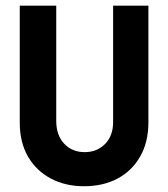

<svg xmlns="http://www.w3.org/2000/svg" viewBox="-20 -645 596 680"><path d="M277.8 14.6Q211.8 14.6 160.4 -12.5Q109 -39.6 79.5 -89.9Q50 -140.3 50 -210.4V-625H179.2V-216.7Q179.2 -166 207.3 -136.1Q235.4 -106.2 279.9 -106.2Q323.6 -106.2 352.1 -135.1Q380.6 -163.9 380.6 -212.5V-625H505.6V-212.5Q505.6 -141.7 476.4 -90.6Q447.2 -39.6 396.2 -12.5Q345.1 14.6 277.8 14.6Z"/></svg>

Font: co2trust
Style: Bold
Weight: 700
Designer: Kristian Moeller
Foundry: Dicotype
Version: Version 1.000